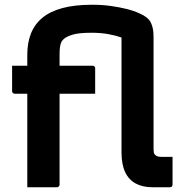

<svg xmlns="http://www.w3.org/2000/svg" viewBox="-20 -789 790 809"><path d="M31 -512H370Q374 -512 376 -510.5Q378 -509 379.5 -507Q381 -505 381 -501Q381 -473 381 -448Q381 -423 381 -394H42Q39 -394 36.5 -395.5Q34 -397 32.5 -399.5Q31 -402 31 -405Q31 -434 31 -459Q31 -484 31 -512ZM492 -631Q466 -640 435 -645.5Q404 -651 365 -651Q311 -651 284.5 -642.5Q258 -634 248 -624Q241 -618 237.5 -609.5Q234 -601 232.5 -588.5Q231 -576 231 -557Q231 -515 231 -460Q231 -405 231 -344.5Q231 -284 231 -223.5Q231 -163 231 -108Q231 -53 231 -11Q231 -7 228 -3.5Q225 0 220 0Q188 0 158 0Q128 0 95 0Q95 -25 95 -50Q95 -75 95 -100Q95 -164 95 -219.5Q95 -275 95 -328.5Q95 -382 95 -438Q95 -494 95 -558Q95 -609 110.5 -648Q126 -687 158.5 -714Q191 -741 243 -755Q295 -769 368 -769Q410 -769 446 -764Q482 -759 512.5 -751.5Q543 -744 569 -732Q604 -717 615.5 -694Q627 -671 627 -635Q627 -593 627 -549.5Q627 -506 627 -460.5Q627 -415 627 -367Q627 -319 627 -268Q627 -217 627 -162Q627 -153 628 -147Q629 -141 634 -136Q639 -131 646 -129.5Q653 -128 664 -128Q671 -128 681 -128Q691 -128 696 -128H707Q707 -101 707 -69.5Q707 -38 707 -11Q707 -6 704 -3Q701 0 696 0Q690 0 676 0Q662 0 646.5 0Q631 0 622 0Q581 0 551.5 -16Q522 -32 507 -64.5Q492 -97 492 -147Q492 -193 492 -241.5Q492 -290 492 -340Q492 -390 492 -440Q492 -490 492 -538.5Q492 -587 492 -631Z"/></svg>

Font: Recursive
Style: Bold
Weight: 700
Version: Version 1.085